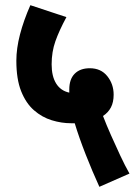

<svg xmlns="http://www.w3.org/2000/svg" viewBox="-20 -652 519 740"><path d="M363 68Q336 9 310.5 -56Q285 -121 268 -177Q261 -177 254 -177Q217 -177 179.5 -188.5Q142 -200 111 -227Q80 -254 61.5 -300.5Q43 -347 43 -418Q43 -465 57 -519Q71 -573 97 -632L236 -586Q208 -534 193.5 -493Q179 -452 179 -404Q179 -358 196.5 -330Q214 -302 247 -295Q247 -301 247 -307Q247 -347 268 -368Q289 -389 326 -389Q369 -389 393.5 -358.5Q418 -328 418 -287Q418 -258 407.5 -238Q397 -218 377 -205Q390 -171 407.5 -131.5Q425 -92 443.5 -52.5Q462 -13 479 17Z"/></svg>

Font: Noto Sans ExtraCondensed ExtraBold
Style: Italic
Weight: 800
Width: 2
Italic angle: -12°
Designer: Monotype Design Team
Foundry: Monotype Imaging Inc.
Version: Version 2.013; ttfautohint (v1.8.4.7-5d5b)